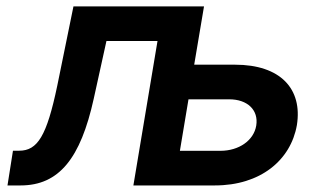

<svg xmlns="http://www.w3.org/2000/svg" viewBox="-20 -565 982 585"><path d="M2.8 0H42.6C159.8 0 225.5 -82.4 265.6 -264.2L304.3 -440H459.9L386.4 0H634.6C773.4 0 865.8 -76.7 884.6 -183.9C902 -294 834.9 -367.9 696 -367.9H571.7L601.6 -545.5H203.8L154.5 -304C122.5 -150.9 94.5 -105.8 38.4 -105.8H19.5ZM528.1 -105.5 554.3 -262.4H678.6C733.7 -262.4 768.5 -229.8 760.7 -182.2C753.2 -137.1 708.1 -105.5 651.6 -105.5Z"/></svg>

Font: Margiela Sans Semi Bold
Style: Italic
Weight: 600
Italic angle: -9.39999°
Designer: Stefan Endress, Andreas Faust
Version: Version 1.100;FEAKit 1.0